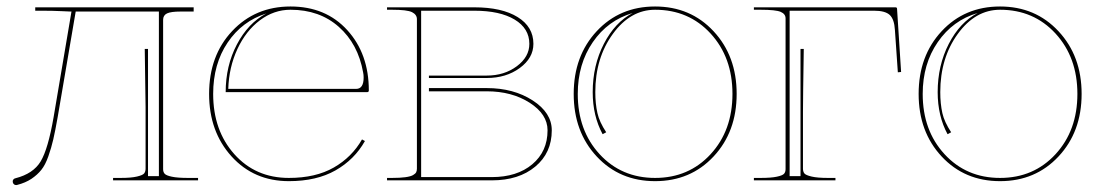

<svg xmlns="http://www.w3.org/2000/svg" viewBox="-20 -542 3303 577"><path d="M319.8 0V-7.3H342.3Q374.5 -7.3 391.8 -11.5Q409.2 -15.6 413.3 -21Q417.5 -26.4 417.5 -35.2V-219.7L415 -395H424.8V-12.7H457.5V-507.3H207.5L153.3 -189.9Q146 -148.4 140.1 -123Q134.3 -97.7 125.2 -72Q116.2 -46.4 104.2 -31.5Q92.3 -16.6 74.5 -4.6Q56.6 7.3 31.7 13.7Q26.4 15.1 22.5 12.2Q19 9.8 18.3 5.1Q17.6 0.5 20 -2.4Q22 -5.4 26.4 -6.3Q80.1 -20 102.3 -57.1Q124.5 -94.2 141.1 -189.9L194.8 -507.3H192.4Q190.4 -507.3 164.6 -508.5Q138.7 -509.8 105 -509.8H85.9V-520H562V-507.3H522.5Q493.7 -507.3 481.9 -501.7Q470.2 -496.1 470.2 -482.4V-33.7Q470.2 -24.9 474.9 -19.8Q479.5 -14.6 496.3 -11Q513.2 -7.3 544.9 -7.3H575.2V0Z M1050.3 -274.9Q1072.8 -274.9 1072.8 -309.1Q1072.8 -317.4 1071.3 -324.2Q1056.2 -409.7 998.3 -461.2Q940.4 -512.7 853 -512.7Q803.2 -512.7 761 -481Q718.8 -449.2 693.4 -394.5Q668 -339.8 666 -274.9ZM658.2 -265.1Q658.2 -344.2 691.9 -408.4Q725.6 -472.7 780.3 -501.5Q707.5 -478.5 664.1 -414.1Q620.6 -349.6 620.6 -259.8Q620.6 -149.9 684.3 -78.6Q748 -7.3 848.1 -7.3Q928.7 -7.3 983.2 -38.6Q1037.6 -69.8 1067.9 -123L1076.7 -118.2Q1045.4 -62.5 988.3 -30Q931.2 2.4 848.1 2.4Q743.2 2.4 675.8 -72Q608.4 -146.5 608.4 -259.8Q608.4 -375 677.7 -448.7Q747.1 -522.5 853 -522.5Q959 -522.5 1023.7 -451.4Q1088.4 -380.4 1088.4 -270Q1088.4 -265.1 1083 -265.1Z M1143.1 0V-7.3H1158.2Q1182.6 -7.3 1198.5 -9.5Q1214.4 -11.7 1221.4 -15.9Q1228.5 -20 1230.7 -24.4Q1232.9 -28.8 1232.9 -35.2V-484.4Q1232.9 -498 1218.3 -505.4Q1203.6 -512.7 1158.2 -512.7H1143.1V-520H1405.3Q1488.3 -520 1535.6 -490.7Q1583 -461.4 1583 -410.2Q1583 -367.7 1542 -337.6Q1501 -307.6 1442.9 -307.6H1269V-314.9H1442.9Q1495.6 -314.9 1533.2 -343Q1570.8 -371.1 1570.8 -410.2Q1570.8 -456.5 1526.6 -483.2Q1482.4 -509.8 1405.3 -509.8H1245.6V-9.8H1458Q1533.7 -9.8 1579.6 -48.3Q1625.5 -86.9 1625.5 -150.4Q1625.5 -198.7 1571.8 -233.2Q1518.1 -267.6 1442.9 -267.6H1269V-277.3H1442.9Q1523.4 -277.3 1580.8 -240.2Q1638.2 -203.1 1638.2 -150.4Q1638.2 -82.5 1588.6 -41.3Q1539.1 0 1458 0Z M1704.1 -259.8Q1704.1 -374 1773.2 -448.2Q1842.3 -522.5 1948.7 -522.5Q2055.2 -522.5 2124.5 -448Q2193.8 -373.5 2193.8 -259.8Q2193.8 -146 2124.5 -71.8Q2055.2 2.4 1948.7 2.4Q1842.3 2.4 1773.2 -71.8Q1704.1 -146 1704.1 -259.8ZM1948.7 -512.7Q1874.5 -512.7 1821.8 -440.2Q1769 -367.7 1769 -265.1Q1769 -230.5 1775.4 -202.1Q1781.2 -175.8 1801.8 -144.5L1791 -138.7Q1761.2 -193.8 1761.2 -265.1Q1761.2 -345.2 1794.7 -410.2Q1828.1 -475.1 1881.3 -502.9Q1806.6 -481 1761.5 -415.3Q1716.3 -349.6 1716.3 -259.8Q1716.3 -149.9 1782 -78.6Q1847.7 -7.3 1948.7 -7.3Q2049.8 -7.3 2115.5 -78.6Q2181.2 -149.9 2181.2 -259.8Q2181.2 -369.6 2115.5 -441.2Q2049.8 -512.7 1948.7 -512.7Z M2245.6 0V-7.3H2265.6Q2297.4 -7.3 2314.5 -11Q2331.5 -14.6 2336.2 -19.8Q2340.8 -24.9 2340.8 -33.7V-486.8Q2340.8 -500 2326.2 -506.3Q2311.5 -512.7 2265.6 -512.7H2245.6V-520H2670.9Q2675.8 -520 2675.8 -515.6L2688 -325.7L2678.2 -324.7L2669.4 -451.7Q2667.5 -484.4 2653.8 -497.1Q2640.1 -509.8 2606.9 -509.8H2353V-12.7H2385.7V-395H2395.5Q2393.1 -245.6 2393.1 -205.6V-35.2Q2393.1 -26.4 2397.2 -21Q2401.4 -15.6 2418.7 -11.5Q2436 -7.3 2468.3 -7.3H2490.7V0Z M2740.7 -259.8Q2740.7 -374 2809.8 -448.2Q2878.9 -522.5 2985.4 -522.5Q3091.8 -522.5 3161.1 -448Q3230.5 -373.5 3230.5 -259.8Q3230.5 -146 3161.1 -71.8Q3091.8 2.4 2985.4 2.4Q2878.9 2.4 2809.8 -71.8Q2740.7 -146 2740.7 -259.8ZM2985.4 -512.7Q2911.1 -512.7 2858.4 -440.2Q2805.7 -367.7 2805.7 -265.1Q2805.7 -230.5 2812 -202.1Q2817.9 -175.8 2838.4 -144.5L2827.6 -138.7Q2797.9 -193.8 2797.9 -265.1Q2797.9 -345.2 2831.3 -410.2Q2864.7 -475.1 2918 -502.9Q2843.3 -481 2798.1 -415.3Q2752.9 -349.6 2752.9 -259.8Q2752.9 -149.9 2818.6 -78.6Q2884.3 -7.3 2985.4 -7.3Q3086.4 -7.3 3152.1 -78.6Q3217.8 -149.9 3217.8 -259.8Q3217.8 -369.6 3152.1 -441.2Q3086.4 -512.7 2985.4 -512.7Z"/></svg>

Font: ZnikomitNo25
Style: Regular
Weight: 100
Designer: gluk
Foundry: gluk
Version: Version 0.56